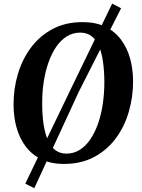

<svg xmlns="http://www.w3.org/2000/svg" viewBox="-20 -872 762 1033"><path d="M324 10Q253.5 10 202 -15.2Q150.5 -40.5 117.8 -84.5Q85 -128.5 69 -186Q53 -243.5 53 -308Q52.5 -394 76.2 -473.8Q100 -553.5 147 -616.5Q194 -679.5 263.5 -716.2Q333 -753 424.5 -753Q496 -753 547.2 -727.8Q598.5 -702.5 631.2 -658.5Q664 -614.5 679.8 -558Q695.5 -501.5 696 -438.5Q696.5 -351.5 673 -270.8Q649.5 -190 602.5 -127Q555.5 -64 485.8 -27Q416 10 324 10ZM337 -45.5Q376.5 -45.5 409 -65.8Q441.5 -86 466.2 -122.8Q491 -159.5 508 -208.2Q525 -257 533.2 -314Q541.5 -371 541.5 -432Q541 -495 533.5 -544.2Q526 -593.5 510.5 -627.5Q495 -661.5 470.5 -679Q446 -696.5 411.5 -696.5Q372 -696.5 339.5 -676.2Q307 -656 282.2 -619.8Q257.5 -583.5 240.5 -535Q223.5 -486.5 215 -430.2Q206.5 -374 207 -314Q207 -250 215 -200Q223 -150 238.8 -115.5Q254.5 -81 279 -63.2Q303.5 -45.5 337 -45.5ZM116 116 364.5 -400 583.5 -852.5 631.5 -827.5 404 -378.5 164.5 140.5Z"/></svg>

Font: Merriweather 24pt
Style: Bold Italic
Weight: 700
Italic angle: -7.8°
Designer: Eben Sorkin
Foundry: Eben Sorkin
Version: Version 2.101